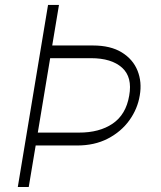

<svg xmlns="http://www.w3.org/2000/svg" viewBox="-20 -747 644 767"><path d="M171.9 -727.3H215.6L188.6 -565.3H351.2Q421.9 -565.3 466.6 -537.6Q511.4 -509.9 529.5 -464.5Q547.6 -419 538.4 -366.1Q529.8 -312.5 497 -266.7Q464.1 -220.9 410.7 -193.2Q357.2 -165.5 286.9 -165.8H122.5L94.8 0H51.1ZM131 -217.3H295.1Q377.1 -217 430.2 -253.2Q483.3 -289.4 496.1 -364.7Q509.6 -438.9 467.5 -476.7Q425.4 -514.6 343.4 -514.6H180.4Z"/></svg>

Font: Inter UI Extra Light
Style: Italic
Weight: 200
Italic angle: -9.39999°
Designer: Rasmus Andersson
Foundry: rsms
Version: 3.2;8d6f07862